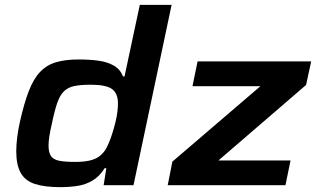

<svg xmlns="http://www.w3.org/2000/svg" viewBox="-20 -763 1307 791"><path d="M228 8Q164 8 124 -5Q84 -18 65.5 -50.5Q47 -83 47 -140Q47 -164 50.5 -194.5Q54 -225 62 -261Q79 -337 98.5 -387.5Q118 -438 145 -466.5Q172 -495 210.5 -506.5Q249 -518 305 -518Q349 -518 385.5 -513Q422 -508 448.5 -493Q475 -478 487 -448H493L556 -743H687L530 0H407L418 -70H411Q390 -36 361 -19Q332 -2 298.5 3Q265 8 228 8ZM290 -96Q325 -96 349 -101.5Q373 -107 388.5 -118.5Q404 -130 415 -147Q422 -159 429.5 -177Q437 -195 443.5 -216Q450 -237 455.5 -259Q461 -281 463.5 -301Q466 -321 466 -336Q466 -379 441 -396.5Q416 -414 354 -414Q312 -414 286 -408.5Q260 -403 243.5 -387Q227 -371 216 -339.5Q205 -308 194 -255Q187 -225 183.5 -203Q180 -181 180 -163Q180 -134 190.5 -119.5Q201 -105 225 -100.5Q249 -96 290 -96ZM671 0 690 -97 1053 -408H773L794 -510H1262L1241 -413L880 -102H1177L1156 0Z"/></svg>

Font: Saira Expanded SemiBold
Style: Italic
Weight: 600
Width: 7
Italic angle: -12°
Designer: Hector Gatti with collaboration of the Omnibus-Type team
Foundry: Omnibus-Type
Version: Version 1.101